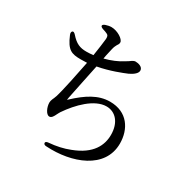

<svg xmlns="http://www.w3.org/2000/svg" viewBox="-174 -921 1098 1112"><g transform="rotate(30 375.0 -365.0)"><path d="M75 -623C70 -618 69 -610 74 -599C108 -517 137 -508 198 -508C212 -508 226 -509 240 -509C225 -432 198 -300 183 -253C178 -239 175 -232 172 -226C168 -215 166 -210 166 -201C166 -171 184 -130 206 -130C221 -130 230 -147 238 -164C242 -171 246 -180 249 -184C302 -262 385 -347 465 -347C525 -347 569 -298 569 -217C569 -148 536 -73 413 -27C373 -11 328 -1 278 3C265 4 258 9 259 16C260 23 266 28 278 28C452 39 639 -30 639 -199C639 -294 586 -381 469 -381C390 -381 324 -337 253 -271C246 -263 246 -263 249 -281C254 -308 263 -349 272 -393C281 -436 291 -482 298 -518C379 -533 450 -562 481 -575C512 -590 530 -607 530 -624C530 -649 498 -656 480 -656C471 -656 461 -650 446 -639L425 -626C396 -607 354 -589 310 -578C312 -587 313 -593 314 -600L325 -649C329 -667 334 -675 338 -683C344 -691 348 -698 348 -707C348 -729 300 -759 260 -759C247 -759 234 -756 222 -752C211 -748 206 -743 206 -738C206 -733 212 -728 223 -724C235 -721 244 -717 253 -713C263 -708 267 -703 266 -683C264 -660 257 -612 250 -566C234 -564 219 -563 204 -563C161 -563 133 -574 97 -615C88 -625 80 -628 75 -623Z"/></g></svg>

Font: 寒蝉锦书宋 CompactLight
Style: Bold
Weight: 400
Width: 4
Designer: 寒蝉锦书宋{Warren} 思源宋体{Ryoko NISHIZUKA 西塚涼子 (kana & ideographs); Frank Grießhammer (Latin, Greek & Cyrillic); Wenlong ZHANG 
Foundry: Adobe & ChillType
Version: Version 2.000;Glyphs 3.1.1 (3135)